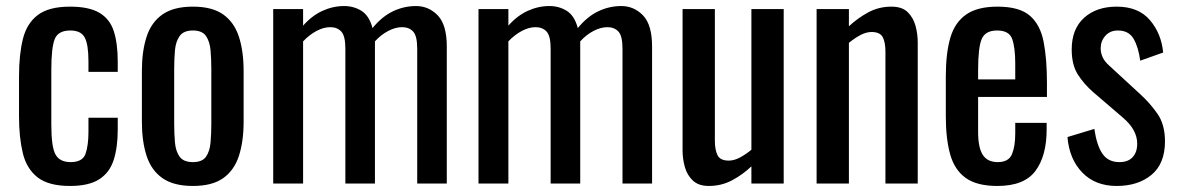

<svg xmlns="http://www.w3.org/2000/svg" viewBox="-20 -608 3905 636"><path d="M212 8Q141 8 104.5 -20.5Q68 -49 55.5 -101Q43 -153 43 -222V-355Q43 -428 56 -479.5Q69 -531 105.5 -558.5Q142 -586 212 -586Q275 -586 309.5 -565.5Q344 -545 357 -504.5Q370 -464 370 -404V-370H273V-405Q273 -461 260.5 -484Q248 -507 213 -507Q173 -507 161.5 -479Q150 -451 150 -377V-195Q150 -121 164 -96Q178 -71 214 -71Q254 -71 263.5 -99Q273 -127 273 -171V-218H370V-178Q370 -120 356.5 -78Q343 -36 308.5 -14Q274 8 212 8Z M619 8Q555 8 518 -18Q481 -44 465.5 -92Q450 -140 450 -205V-373Q450 -438 465.5 -486Q481 -534 518 -560Q555 -586 619 -586Q683 -586 719.5 -560Q756 -534 771.5 -486Q787 -438 787 -373V-205Q787 -140 771.5 -92Q756 -44 719.5 -18Q683 8 619 8ZM619 -71Q650 -71 662.5 -89Q675 -107 677.5 -136.5Q680 -166 680 -198V-379Q680 -412 677.5 -441Q675 -470 662.5 -488.5Q650 -507 619 -507Q588 -507 575 -488.5Q562 -470 559.5 -441Q557 -412 557 -379V-198Q557 -166 559.5 -136.5Q562 -107 575 -89Q588 -71 619 -71Z M885 0V-578H984V-523Q1013 -556 1048 -572Q1083 -588 1120 -588Q1152 -588 1177.5 -572Q1203 -556 1214 -515Q1245 -553 1281.5 -570.5Q1318 -588 1358 -588Q1400 -588 1430 -557Q1460 -526 1460 -454V0H1362V-447Q1362 -489 1348.5 -503.5Q1335 -518 1312 -518Q1290 -518 1266 -505.5Q1242 -493 1222 -471V0H1124V-447Q1124 -489 1110.5 -503.5Q1097 -518 1074 -518Q1052 -518 1028.5 -505.5Q1005 -493 984 -471V0Z M1565 0V-578H1664V-523Q1693 -556 1728 -572Q1763 -588 1800 -588Q1832 -588 1857.5 -572Q1883 -556 1894 -515Q1925 -553 1961.5 -570.5Q1998 -588 2038 -588Q2080 -588 2110 -557Q2140 -526 2140 -454V0H2042V-447Q2042 -489 2028.5 -503.5Q2015 -518 1992 -518Q1970 -518 1946 -505.5Q1922 -493 1902 -471V0H1804V-447Q1804 -489 1790.5 -503.5Q1777 -518 1754 -518Q1732 -518 1708.5 -505.5Q1685 -493 1664 -471V0Z M2328 8Q2294 8 2275 -10Q2256 -28 2248.5 -55Q2241 -82 2241 -110V-578H2348V-142Q2348 -111 2357 -93.5Q2366 -76 2394 -76Q2412 -76 2431.5 -86.5Q2451 -97 2469 -112V-578H2576V0H2469V-57Q2441 -30 2405.5 -11Q2370 8 2328 8Z M2685 0V-578H2792V-521Q2821 -548 2856 -567Q2891 -586 2933 -586Q2968 -586 2986.5 -568Q3005 -550 3012.5 -523Q3020 -496 3020 -468V0H2913V-437Q2913 -468 2904 -485Q2895 -502 2867 -502Q2849 -502 2829.5 -491.5Q2810 -481 2792 -466V0Z M3284 8Q3216 8 3179 -18.5Q3142 -45 3127.5 -96.5Q3113 -148 3113 -223V-355Q3113 -432 3128 -483Q3143 -534 3180.5 -560Q3218 -586 3284 -586Q3357 -586 3391.5 -556Q3426 -526 3437 -469.5Q3448 -413 3448 -334V-287H3220V-171Q3220 -119 3235.5 -95Q3251 -71 3285 -71Q3321 -71 3332 -97Q3343 -123 3343 -166V-201H3447V-179Q3447 -92 3410 -42Q3373 8 3284 8ZM3220 -345H3343V-397Q3343 -450 3333 -478.5Q3323 -507 3283 -507Q3244 -507 3232 -479Q3220 -451 3220 -376Z M3679 8Q3608 8 3565 -36.5Q3522 -81 3516 -154L3605 -181Q3613 -126 3632 -98.5Q3651 -71 3688 -71Q3717 -71 3732 -87.5Q3747 -104 3747 -132Q3747 -178 3700 -218L3601 -303Q3571 -329 3550.5 -361Q3530 -393 3530 -444Q3530 -512 3571 -549Q3612 -586 3679 -586Q3751 -586 3789 -541.5Q3827 -497 3833 -434L3757 -407Q3751 -452 3735 -479.5Q3719 -507 3683 -507Q3657 -507 3641.5 -489.5Q3626 -472 3626 -448Q3626 -433 3632.5 -418.5Q3639 -404 3655 -390L3757 -296Q3788 -268 3813.5 -232Q3839 -196 3839 -140Q3839 -66 3794.5 -29Q3750 8 3679 8Z"/></svg>

Font: Oswald
Style: Regular
Weight: 400
Designer: Vernon Adams
Foundry: Vernon Adams
Version: Version 4.103; ttfautohint (v1.8.3)